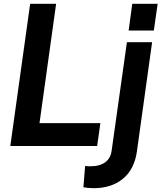

<svg xmlns="http://www.w3.org/2000/svg" viewBox="-20 -765 846 1006"><path d="M34 0 138 -745H274L187 -120H506L489 0ZM654 -605 673 -745H806L786 -605ZM471 221Q455 221 440.5 219.5Q426 218 417 216L426 104Q435 106 443.5 106Q452 106 458 106Q503 106 531.5 85Q560 64 565 24L645 -544H777L697 31Q683 124 623 172.5Q563 221 471 221Z"/></svg>

Font: Plus Jakarta Sans
Style: Bold Italic
Weight: 700
Italic angle: -8°
Designer: Gumpita Rahayu
Foundry: Tokotype
Version: Version 2.071; ttfautohint (v1.8.4.7-5d5b);gftools[0.9.29]